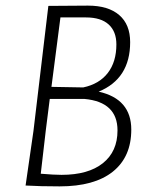

<svg xmlns="http://www.w3.org/2000/svg" viewBox="-20 -660 532 683"><path d="M293 -640Q365 -640 404 -606.5Q443 -573 443 -510Q443 -380 331 -334Q447 -308 447 -199Q447 -102 381.5 -49.5Q316 3 192 3Q123 3 72 0H71L99 -194L152 -639H153ZM286 -598H195L163 -351L276 -349Q333 -361 363.5 -400.5Q394 -440 394 -502Q394 -548 366.5 -573Q339 -598 286 -598ZM143 -197 125 -42Q173 -38 199 -38Q294 -38 346 -79.5Q398 -121 398 -196Q398 -297 281 -308H157Z"/></svg>

Font: Alegreya Sans SC Light
Style: Italic
Weight: 300
Italic angle: -7°
Designer: Juan Pablo del Peral
Foundry: Huerta Tipografica
Version: Version 2.007